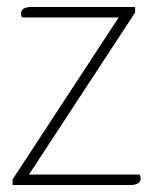

<svg xmlns="http://www.w3.org/2000/svg" viewBox="-20 -530 441 550"><path d="M16 -16 320 -480H43Q40 -486 40 -491Q40 -500 47.5 -505Q55 -510 69 -510H367V-494L63 -30H380Q383 -24 383 -19Q383 -10 375.5 -5Q368 0 354 0H16Z"/></svg>

Font: Thasadith
Style: Regular
Weight: 400
Designer: Cadson Demak Co.,Ltd.
Foundry: Cadson Demak Co.,Ltd.
Version: Version 1.000; ttfautohint (v1.6)